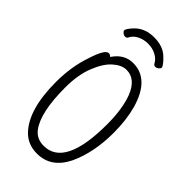

<svg xmlns="http://www.w3.org/2000/svg" viewBox="-274 -961 1047 1047"><g transform="rotate(45 250.0 -437.5)"><path d="M244 13Q175 13 130 -32Q41 -123 41 -337Q41 -455 75 -553Q106 -652 134 -652Q145 -652 153 -642L157 -647Q200 -708 266 -708Q390 -708 438 -542Q460 -463 460 -363Q460 -211 407 -98Q352 13 244 13ZM240 -43Q402 -43 402 -371Q402 -488 373 -566Q338 -656 267 -656Q230 -656 191.5 -622Q153 -588 125.5 -518Q98 -448 98 -353Q98 -161 154 -85Q184 -43 240 -43ZM148 -786Q143 -778 132.5 -778Q122 -778 113.5 -786Q105 -794 105 -798Q105 -813 137 -846Q179 -888 247.5 -888Q316 -888 355 -851Q394 -814 394 -799Q394 -794 385 -786Q376 -778 366 -778Q356 -778 351 -786Q338 -811 310.5 -825.5Q283 -840 249 -840Q215 -840 187 -825.5Q159 -811 148 -786ZM147 -786H148Q148 -786 147 -786Z"/></g></svg>

Font: LXGW WenKai Mono TC Light
Style: Regular
Weight: 300
Designer: LXGW / Fontworks Inc.
Foundry: LXGW / Fontworks Inc.
Version: Version 1.330